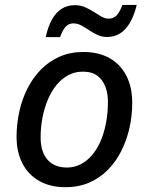

<svg xmlns="http://www.w3.org/2000/svg" viewBox="-20 -759 608 787"><path d="M248 8.3Q186.5 8.3 141.6 -16.8Q96.7 -42 72.3 -88.4Q47.9 -134.8 47.9 -198.2Q47.9 -251 59.1 -301.5Q70.3 -352.1 92.5 -396.2Q114.7 -440.4 147.9 -474.1Q181.2 -507.8 224.6 -526.9Q268.1 -545.9 321.8 -545.9Q384.3 -545.9 429 -520.8Q473.6 -495.6 497.8 -448.7Q522 -401.9 522 -336.9Q522 -285.6 511 -235.8Q500 -186 478 -141.8Q456.1 -97.7 423.3 -64Q390.6 -30.3 346.9 -11Q303.2 8.3 248 8.3ZM254.9 -72.3Q283.7 -72.3 309.3 -85Q335 -97.7 355.7 -121.3Q376.5 -145 391.4 -178.5Q406.2 -211.9 414.3 -253.7Q422.4 -295.4 422.4 -343.8Q422.4 -374.5 412.4 -402.3Q402.3 -430.2 379.9 -447.8Q357.4 -465.3 319.8 -465.3Q287.1 -465.3 260 -450.9Q232.9 -436.5 211.9 -410.9Q190.9 -385.3 176.5 -351.3Q162.1 -317.4 154.3 -277.8Q146.5 -238.3 146.5 -195.8Q146.5 -136.7 174.6 -104.5Q202.6 -72.3 254.9 -72.3ZM167.5 -606.9Q176.8 -650.4 193.4 -679.7Q210 -709 233.4 -723.4Q256.8 -737.8 287.1 -737.8Q309.6 -737.8 328.6 -729.5Q347.7 -721.2 364.5 -710.2Q381.3 -699.2 396 -690.9Q410.6 -682.6 424.8 -682.6Q445.3 -682.6 457.8 -695.6Q470.2 -708.5 481.9 -738.8H540.5Q529.8 -695.3 512.7 -666Q495.6 -636.7 472.4 -622.1Q449.2 -607.4 418.9 -607.4Q397.9 -607.4 379.9 -615.7Q361.8 -624 345.2 -635.3Q328.6 -646.5 313 -654.8Q297.4 -663.1 280.8 -663.1Q261.2 -663.1 248.8 -649.2Q236.3 -635.3 226.1 -606.9Z"/></svg>

Font: Open Sans Medium
Style: Italic
Weight: 500
Italic angle: -12°
Designer: Monotype Design Team
Foundry: Monotype Imaging Inc.
Version: Version 3.000